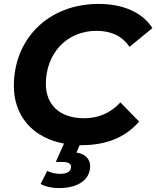

<svg xmlns="http://www.w3.org/2000/svg" viewBox="-20 -732 801 984"><path d="M411 -126C285 -126 215 -196 215 -302C215 -453 317 -574 475 -574C552 -574 608 -545 644 -492L761 -588C711 -668 610 -712 486 -712C226 -712 51 -531 51 -292C51 -138 147 -26 308 4L266 98H301C332 98 346 108 344 126C343 145 326 159 289 159C264 159 240 153 222 144L188 211C212 224 245 232 282 232C379 232 442 190 442 119C442 85 418 56 372 50L388 12H397C517 12 619 -23 693 -109L597 -207C545 -151 482 -126 411 -126Z"/></svg>

Font: AWKNG-Font
Style: Bold Italic
Weight: 700
Italic angle: -11.3°
Designer: Awakening Church
Foundry: Awakening Church
Version: Version 1.700;PS 001.700;hotconv 1.0.88;makeotf.lib2.5.64775